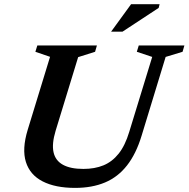

<svg xmlns="http://www.w3.org/2000/svg" viewBox="-20 -904 919 936"><path d="M251 -266Q232 -203 241 -162Q250 -121 286.8 -100.8Q323.5 -80.5 386.5 -80.5Q442 -80.5 484.5 -98Q527 -115.5 558.5 -155Q590 -194.5 610 -261L722 -626.5L647 -651.5L656.5 -682.5H879L870 -651.5L787.5 -626.5L670.5 -243Q643.5 -154 599.2 -97.5Q555 -41 492 -14.5Q429 12 346 12Q249.5 12 187.8 -19.8Q126 -51.5 106.2 -114.5Q86.5 -177.5 115 -271L224 -627L152.5 -651.5L162 -682.5H452.5L443.5 -651.5L361 -625.5ZM521.5 -749.5 619 -883.5H758L753.5 -865.5L577 -749.5Z"/></svg>

Font: Newsreader SemiBold
Style: Italic
Weight: 600
Italic angle: -17°
Designer: Hugues Gentile
Foundry: Production Type
Version: Version 1.003